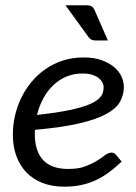

<svg xmlns="http://www.w3.org/2000/svg" viewBox="-20 -702 518 729"><path d="M28.8 0ZM450.2 -372.6Q450.2 -341.8 436 -316.2Q421.9 -290.5 384.5 -269.8Q347.2 -249 281.5 -233.6Q215.8 -218.3 112.8 -209Q112.3 -205.1 112.3 -200.9Q112.3 -196.8 112.3 -192.9Q112.3 -127.9 143.8 -94.2Q175.3 -60.5 239.3 -60.5Q277.8 -60.5 303.7 -70.3Q329.6 -80.1 347.9 -91.6Q366.2 -103 378.9 -112.8Q391.6 -122.6 403.8 -122.6Q413.1 -122.6 420.4 -114.3L441.9 -88.4Q415.5 -63.5 390.4 -45.4Q365.2 -27.3 339.4 -15.9Q313.5 -4.4 284.9 1.2Q256.3 6.8 223.6 6.8Q178.2 6.8 142.1 -7.1Q106 -21 80.8 -46.9Q55.7 -72.8 42.2 -109.1Q28.8 -145.5 28.8 -190.9Q28.8 -227.5 37.1 -263.4Q45.4 -299.3 61.5 -332Q77.6 -364.7 100.8 -392.3Q124 -419.9 153.8 -440.4Q183.6 -460.9 219.7 -472.4Q255.9 -483.9 297.4 -483.9Q337.4 -483.9 366.2 -473.4Q395 -462.9 413.8 -446.8Q432.6 -430.7 441.4 -410.9Q450.2 -391.1 450.2 -372.6ZM293 -422.9Q259.3 -422.9 231 -410.6Q202.6 -398.4 180.9 -377.2Q159.2 -356 143.8 -327.1Q128.4 -298.3 120.6 -265.6Q175.3 -271.5 215.6 -278.6Q255.9 -285.6 283.9 -293.7Q312 -301.8 329.6 -310.5Q347.2 -319.3 356.9 -329.1Q366.7 -338.9 370.1 -349.1Q373.5 -359.4 373.5 -370.6Q373.5 -379.4 369.1 -388.4Q364.7 -397.5 355.2 -405.3Q345.7 -413.1 330.3 -418Q314.9 -422.9 293 -422.9ZM307.1 -682.1Q321.8 -682.1 328.6 -677.2Q335.4 -672.4 339.8 -662.1L389.6 -548.3H342.8Q333 -548.3 327.4 -551.3Q321.8 -554.2 316.4 -561L228.5 -682.1Z"/></svg>

Font: Carlito
Style: Italic
Weight: 400
Italic angle: -7°
Designer: Lukasz Dziedzic
Foundry: tyPoland Lukasz Dziedzic
Version: Version 1.104